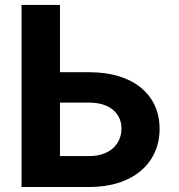

<svg xmlns="http://www.w3.org/2000/svg" viewBox="-20 -747 717 767"><path d="M219.5 -458.5V-727.3H66.1V0H337.7C510.3 0 617.9 -94.8 617.5 -232.2C617.9 -370 510.3 -458.5 337.7 -458.5ZM219.5 -337H337.7C420.5 -337 465.6 -291.5 465.2 -233.7C465.6 -174 420.5 -123.6 337.7 -123.6H219.5Z"/></svg>

Font: Karasuma Gothic
Style: Bold
Weight: 700
Designer: Rasmus Andersson / Ryoko Nishizuka
Foundry: Genbu
Version: Version 1.00